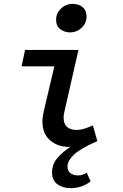

<svg xmlns="http://www.w3.org/2000/svg" viewBox="-20 -750 640 996"><path d="M346 226Q306 226 278 206Q250 186 250 145Q250 102 277.5 70Q305 38 345 12Q343 12 342 12Q341 12 338 12Q279 12 239.5 -22.5Q200 -57 200 -120Q200 -134 202.5 -148Q205 -162 208 -177L262 -406H92L110 -491H387L314 -170Q312 -162 311 -155Q310 -148 310 -141Q310 -106 328.5 -91Q347 -76 376 -76Q397 -76 417.5 -82.5Q438 -89 462 -99L485 -18Q399 19 364.5 51.5Q330 84 330 114Q330 137 346 148.5Q362 160 383 160Q397 160 407.5 156.5Q418 153 430 146L450 191Q430 207 403.5 216.5Q377 226 346 226ZM343 -582Q315 -582 293 -598.5Q271 -615 271 -648Q271 -670 282.5 -688.5Q294 -707 313.5 -718.5Q333 -730 356 -730Q388 -730 408.5 -713Q429 -696 429 -664Q429 -630 403.5 -606Q378 -582 343 -582Z"/></svg>

Font: Source Code Pro ExtraLight SemiBold
Style: Italic
Weight: 600
Italic angle: -11°
Monospace: yes
Version: Version 1.016;hotconv 1.0.116;makeotfexe 2.5.65601